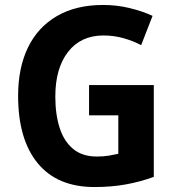

<svg xmlns="http://www.w3.org/2000/svg" viewBox="-20 -744 709 774"><path d="M339 -401H600V-31Q545 -11 487 -0.5Q429 10 361 10Q211 10 132 -86Q53 -182 53 -358Q53 -470 92.5 -552Q132 -634 209 -679Q286 -724 396 -724Q451 -724 502.5 -711.5Q554 -699 595 -680L549 -562Q517 -579 478 -590Q439 -601 397 -601Q306 -601 254.5 -535Q203 -469 203 -355Q203 -283 220.5 -228.5Q238 -174 275 -143.5Q312 -113 370 -113Q398 -113 418.5 -116.5Q439 -120 457 -124V-279H339Z"/></svg>

Font: Noto Sans Arabic SemCond
Style: Bold
Weight: 700
Width: 4
Designer: Monotype Design Team, Nadine Chahine, Nizar Qandah and Khaled Hosny
Foundry: Monotype Imaging Inc.
Version: Version 2.012; ttfautohint (v1.8.4.7-5d5b)